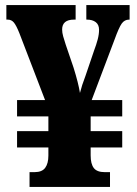

<svg xmlns="http://www.w3.org/2000/svg" viewBox="-20 -734 537 754"><path d="M96 0V-58H116Q145 -58 157.5 -75Q170 -92 170 -123V-155H47V-219H170V-277H47V-341H157L56 -604Q44 -634 34.5 -645.5Q25 -657 10 -657H5V-714H277V-657H271Q224 -657 224 -618Q224 -606 228 -591.5Q232 -577 238 -559L269 -468Q288 -407 294 -369Q298 -385 303 -400.5Q308 -416 316 -437L350 -537Q358 -558 363.5 -578.5Q369 -599 369 -617Q369 -637 356 -647Q343 -657 321 -657H319V-714H489V-657H487Q469 -657 458 -641.5Q447 -626 430 -579L340 -341H460V-277H336V-219H460V-155H336V-124Q336 -90 348.5 -74Q361 -58 391 -58H412V0Z"/></svg>

Font: Noto Serif Condensed Black
Style: Regular
Weight: 900
Width: 3
Designer: Monotype Design Team
Foundry: Monotype Imaging Inc.
Version: Version 2.015; ttfautohint (v1.8.4.7-5d5b)